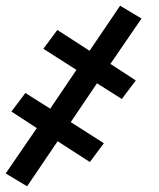

<svg xmlns="http://www.w3.org/2000/svg" viewBox="-39 -489 559 673"><path d="M56 164 -19 119 90 -40 1 -98 50 -163 137 -108 229 -244 113 -318 162 -384 275 -311 382 -469 457 -424 348 -265 437 -207 388 -142 301 -197 209 -61 325 13 276 79 163 6Z"/></svg>

Font: Iosevka Term Curly SmBd Obl
Style: Regular
Weight: 600
Italic angle: -9°
Designer: Belleve Invis
Foundry: Belleve Invis
Version: Version 32.3.0